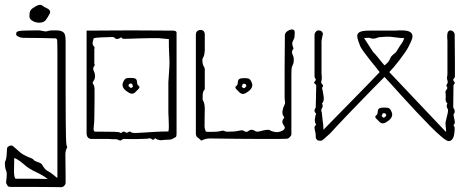

<svg xmlns="http://www.w3.org/2000/svg" viewBox="-20 -576 1946 796"><path d="M233 200Q229 200 196 199.5Q163 199 117.5 199Q72 199 28 199Q17 199 14 197Q11 195 5 182Q8 158 8 147Q8 135 5 131Q1 121 0.5 108.5Q0 96 1 94Q6 86 7.5 67.5Q9 49 9 41Q9 33 19 29Q29 25 34 30Q52 46 64 56Q76 66 95 74Q111 80 115.5 83Q120 86 120 87Q120 88 123 90Q130 94 141 97.5Q152 101 156 109Q167 128 177 132.5Q187 137 204 151Q209 155 213.5 159Q218 163 218 159Q218 -2 218 -106Q218 -210 218 -270.5Q218 -331 218 -360Q218 -389 217.5 -398.5Q217 -408 217 -410Q217 -412 214.5 -414.5Q212 -417 210 -417Q177 -418 144 -418.5Q111 -419 79 -419Q63 -419 51 -427Q45 -431 48 -441Q50 -448 76 -449Q102 -450 145 -450Q150 -449 159.5 -447Q169 -445 173 -446Q187 -450 194 -450Q201 -450 214 -450Q235 -450 244 -441Q249 -436 250.5 -426.5Q252 -417 252 -403Q252 -284 252 -205.5Q252 -127 252.5 -80Q253 -33 253.5 -9Q254 15 255.5 23.5Q257 32 259 34Q251 47 251 66Q252 122 252 146Q252 170 252 181Q252 188 246.5 194Q241 200 233 200ZM178 166Q157 150 128.5 137Q100 124 80 106Q64 92 52 85Q40 78 39 80L38 137Q38 144 39 151Q40 158 44 165Q51 165 70 165Q89 165 112 165Q135 165 153.5 165.5Q172 166 178 166ZM143 -482Q129 -482 117.5 -488Q106 -494 103 -502Q101 -508 103 -522.5Q105 -537 119 -544Q128 -551 138 -554.5Q148 -558 155 -553Q160 -549 167 -545.5Q174 -542 180 -539Q192 -530 186 -519Q179 -506 170.5 -494Q162 -482 143 -482Z M471 4Q466 1 458.5 1Q451 1 443 1Q439 0 420.5 0Q402 0 383.5 0Q365 0 360 0Q341 0 339 -21V-449Q378 -449 425.5 -449.5Q473 -450 523 -450Q573 -450 618.5 -449.5Q664 -449 698 -449Q703 -449 707.5 -447Q712 -445 712 -440V-23Q712 -19 711.5 -14.5Q711 -10 709 -8Q702 -4 695.5 -0.5Q689 3 682 3Q665 3 651 5Q637 7 623 -3Q616 7 610 1.5Q604 -4 597 -2Q594 -1 580.5 -0.5Q567 0 549.5 0.5Q532 1 517.5 0.5Q503 0 497 0Q490 -1 484.5 4Q479 9 471 4ZM548 -25Q556 -25 577 -26.5Q598 -28 625.5 -29.5Q653 -31 678 -31Q680 -35 680 -52Q680 -69 679 -87Q678 -105 678 -109V-236Q681 -276 682 -295.5Q683 -315 682.5 -327.5Q682 -340 681 -358.5Q680 -377 680 -414Q677 -414 662.5 -415.5Q648 -417 637 -418Q634 -418 612.5 -418Q591 -418 563.5 -417Q536 -416 514.5 -415.5Q493 -415 489 -415Q483 -424 477 -418.5Q471 -413 460 -415Q453 -423 446 -422.5Q439 -422 431 -422Q420 -422 400 -421Q380 -420 369 -418Q365 -408 364 -399.5Q363 -391 369 -384Q371 -383 372 -379Q373 -375 371 -374V-312Q374 -307 372 -304Q362 -294 370 -279Q372 -275 373 -270Q374 -265 374 -260Q374 -249 367 -239Q362 -232 366 -228Q372 -220 372 -205Q372 -194 372 -169.5Q372 -145 371.5 -121Q371 -97 371 -86Q371 -79 370.5 -71Q370 -63 368 -42Q368 -30 375 -30Q387 -30 410 -30Q433 -30 454 -29.5Q475 -29 478 -26Q482 -23 486 -27Q491 -32 495 -30Q499 -28 503 -26Q507 -25 512.5 -28.5Q518 -32 520 -30Q527 -25 534 -25Q541 -25 548 -25ZM540 -193Q530 -183 515.5 -191Q501 -199 494 -208Q488 -216 488 -224Q488 -232 493.5 -241.5Q499 -251 506 -252Q517 -254 532.5 -252.5Q548 -251 548 -236Q548 -225 555 -220Q562 -215 554 -207ZM527 -213 531 -217Q533 -219 531 -220Q529 -221 529 -225Q529 -229 525 -229.5Q521 -230 518 -229Q513 -227 513 -221Q513 -218 515 -217Q517 -215 520.5 -212.5Q524 -210 527 -213Z M814 7Q808 0 800 -5.5Q792 -11 792 -22V-431Q792 -445 801.5 -449.5Q811 -454 820 -450Q829 -446 829 -432V-367Q829 -363 827.5 -353.5Q826 -344 824 -341Q819 -334 819 -325.5Q819 -317 821 -310Q823 -303 826.5 -297.5Q830 -292 829 -284V-206Q821 -197 820.5 -185Q820 -173 820 -163Q826 -153 827.5 -143Q829 -133 829 -122Q829 -116 828.5 -100Q828 -84 828 -54Q828 -42 834 -30Q844 -29 864.5 -29.5Q885 -30 892 -32Q906 -36 910 -33Q914 -30 924 -30Q955 -30 970.5 -34Q986 -38 992 -33Q1001 -26 1008.5 -32Q1016 -38 1023 -38Q1030 -38 1035.5 -34Q1041 -30 1047 -30Q1051 -30 1062 -33Q1073 -36 1084 -37.5Q1095 -39 1099 -36Q1107 -31 1121.5 -28.5Q1136 -26 1154 -36Q1158 -39 1160 -43.5Q1162 -48 1159 -52Q1151 -63 1150.5 -70.5Q1150 -78 1159 -89Q1149 -101 1151 -115Q1153 -129 1160 -143Q1163 -148 1161.5 -155.5Q1160 -163 1160 -170Q1160 -229 1160 -295Q1160 -361 1161 -420Q1161 -425 1161 -430Q1161 -435 1165 -441Q1170 -447 1178.5 -451Q1187 -455 1194.5 -453.5Q1202 -452 1202 -440Q1202 -421 1198 -413.5Q1194 -406 1192 -399.5Q1190 -393 1197 -375Q1187 -362 1192.5 -351Q1198 -340 1198 -330Q1198 -316 1195.5 -311Q1193 -306 1190.5 -299Q1188 -292 1188 -268Q1188 -261 1188 -234.5Q1188 -208 1188 -173Q1188 -138 1188 -103.5Q1188 -69 1188 -45Q1188 -21 1188 -19Q1188 -14 1181.5 -7.5Q1175 -1 1170 -1Q1162 0 1129.5 0Q1097 0 1053 0Q1009 0 965 -0.5Q921 -1 889 -1.5Q857 -2 850 -2Q842 -2 833.5 0Q825 2 814 7ZM974 -192 960 -206Q952 -214 959 -219Q966 -224 966 -235Q966 -250 982 -251.5Q998 -253 1008 -251Q1015 -250 1020.5 -240.5Q1026 -231 1026 -223Q1026 -215 1020 -207Q1013 -198 999 -190Q985 -182 974 -192ZM987 -212Q990 -209 994 -211.5Q998 -214 999 -216Q1001 -217 1001 -220Q1001 -226 996 -228Q993 -229 989 -228.5Q985 -228 985 -224Q985 -220 983 -219Q981 -218 983 -216Z M1840 9Q1832 9 1811 -8.5Q1790 -26 1762 -54.5Q1734 -83 1703.5 -115.5Q1673 -148 1646 -178Q1619 -208 1599.5 -229.5Q1580 -251 1574 -257Q1557 -240 1531 -213.5Q1505 -187 1476 -157Q1447 -127 1420.5 -99.5Q1394 -72 1375 -51.5Q1356 -31 1350 -24Q1345 -20 1331.5 -7.5Q1318 5 1315 6Q1312 8 1307 7.5Q1302 7 1297 6Q1288 -1 1289 -10V-14Q1289 -22 1286.5 -31.5Q1284 -41 1284 -48Q1284 -53 1291 -60Q1284 -67 1285.5 -82.5Q1287 -98 1291 -104Q1278 -116 1289 -130Q1289 -152 1290 -175Q1291 -198 1291 -220Q1291 -225 1285.5 -229Q1280 -233 1284 -237Q1292 -245 1288 -249.5Q1284 -254 1284 -259V-432Q1284 -438 1289 -444Q1294 -450 1300 -450Q1311 -450 1315 -444Q1319 -438 1319 -436Q1318 -433 1315.5 -421Q1313 -409 1313 -406V-271Q1313 -264 1314 -257Q1315 -250 1313 -243Q1309 -233 1316 -226.5Q1323 -220 1315 -212Q1318 -200 1321.5 -178Q1325 -156 1315 -147Q1321 -136 1314 -126Q1310 -119 1314 -110Q1316 -89 1317.5 -77.5Q1319 -66 1320 -58Q1321 -50 1321 -38Q1322 -39 1339 -56.5Q1356 -74 1383.5 -102Q1411 -130 1442.5 -162Q1474 -194 1503.5 -224.5Q1533 -255 1554 -277Q1553 -279 1542 -292.5Q1531 -306 1516.5 -324Q1502 -342 1490 -358.5Q1478 -375 1474 -383Q1469 -395 1465 -407.5Q1461 -420 1461 -427Q1461 -438 1472 -443.5Q1483 -449 1511 -449H1620Q1627 -450 1632.5 -450Q1638 -450 1643 -450Q1670 -450 1680 -443.5Q1690 -437 1690 -426Q1690 -416 1684.5 -405Q1679 -394 1674 -383Q1671 -376 1660.5 -360.5Q1650 -345 1637 -328Q1624 -311 1612 -297Q1600 -283 1594 -277L1827 -31Q1831 -27 1829 -41.5Q1827 -56 1827 -65Q1827 -70 1830.5 -83Q1834 -96 1836.5 -109Q1839 -122 1835 -126Q1829 -137 1835 -147Q1826 -155 1827.5 -167Q1829 -179 1827 -192Q1826 -198 1830 -202.5Q1834 -207 1835 -212Q1828 -221 1833 -227Q1838 -233 1835 -243Q1832 -250 1833.5 -257Q1835 -264 1835 -271V-405Q1835 -409 1834.5 -414.5Q1834 -420 1834 -423Q1834 -443 1839.5 -446.5Q1845 -450 1847 -450Q1854 -450 1859.5 -444.5Q1865 -439 1865 -432Q1865 -409 1865.5 -377.5Q1866 -346 1866 -314Q1866 -282 1866 -259Q1866 -254 1861 -249.5Q1856 -245 1863 -237Q1868 -233 1864 -229Q1860 -225 1860 -220Q1860 -198 1859.5 -175Q1859 -152 1859 -130Q1871 -114 1860 -101Q1864 -81 1865.5 -72.5Q1867 -64 1860 -57Q1865 -50 1865 -46Q1865 9 1840 9ZM1574 -305Q1588 -315 1594 -326Q1600 -341 1606 -346Q1612 -351 1622 -360Q1639 -388 1645.5 -396.5Q1652 -405 1656 -418Q1640 -418 1628 -420Q1616 -422 1600 -423.5Q1584 -425 1556 -422Q1553 -423 1540 -418Q1527 -413 1512 -419Q1511 -420 1501 -419Q1491 -418 1489 -419L1527 -360Q1534 -354 1543.5 -342Q1553 -330 1562 -319Q1571 -308 1574 -305ZM1554 -70 1540 -84Q1532 -92 1539 -97Q1546 -102 1546 -113Q1546 -128 1562 -129.5Q1578 -131 1588 -129Q1595 -128 1600.5 -118.5Q1606 -109 1606 -101Q1606 -93 1600 -85Q1593 -76 1579 -68Q1565 -60 1554 -70ZM1567 -90Q1570 -87 1574 -89.5Q1578 -92 1579 -94Q1581 -95 1581 -98Q1581 -104 1576 -106Q1573 -107 1569 -106.5Q1565 -106 1565 -102Q1565 -98 1563 -97Q1561 -96 1563 -94Z"/></svg>

Font: Sankofa Display
Style: Regular
Weight: 400
Designer: Batsirai Madzonga
Foundry: Batsirai Madzonga
Version: Version 1.000; ttfautohint (v1.8.4.7-5d5b)